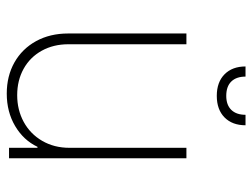

<svg xmlns="http://www.w3.org/2000/svg" viewBox="-110 -637 754 574"><g transform="rotate(90 267.0 -350.0)"><path d="M421.9 -530.3H453.1V0H421.9V-85H418.9Q399.4 -43.5 356.9 -18.3Q314.5 6.8 259.8 6.8Q207.5 6.8 166.7 -16.1Q126 -39.1 103 -80.8Q80.1 -122.6 80.1 -176.8V-530.3H112.3V-177.7Q112.3 -132.8 131.6 -97.9Q150.9 -63 185.5 -43.7Q220.2 -24.4 264.6 -24.4Q308.6 -24.4 344.5 -43.9Q380.4 -63.5 401.1 -99.1Q421.9 -134.8 421.9 -180.7ZM266.6 -621.1Q225.6 -621.1 202.1 -644.3Q178.7 -667.5 178.7 -707H209Q209 -679.7 223.6 -664.6Q238.3 -649.4 266.6 -649.4Q293.9 -649.4 308.6 -664.6Q323.2 -679.7 323.2 -707H354.5Q354.5 -667.5 331.1 -644.3Q307.6 -621.1 266.6 -621.1Z"/></g></svg>

Font: Pretendard GOV Thin
Style: Regular
Weight: 100
Designer: Base glyphs from Inter by Rasmus Andersson; Hangeul glyphs from Noto Sans CJK(Source Han Sans) by Jang Soo-young and Kan
Foundry: Kil Hyung-jin
Version: Version 1.309